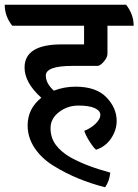

<svg xmlns="http://www.w3.org/2000/svg" viewBox="-62 -638 586 813"><path d="M351 -359H245Q132 -359 132 -318Q132 -285 166 -254Q209 -271 258 -271Q345 -271 388.5 -226Q432 -181 432 -126Q432 -87 408.5 -52Q385 -17 345 -4Q335 -11 317.5 -38.5Q300 -66 295 -84Q323 -95 343 -114.5Q363 -134 363 -151.5Q363 -169 339.5 -180Q316 -191 270 -191Q224 -191 188 -163.5Q152 -136 152 -95.5Q152 -55 174 -25Q196 5 236 28Q302 65 405 93Q401 130 383 155Q262 124 168 66Q116 35 85.5 -10Q55 -55 55 -107Q55 -178 113 -224Q42 -288 42 -352Q42 -450 199 -450H294V-529H-10Q-42 -569 -42 -618H472Q504 -577 504 -529H393V-410Q393 -395 377.5 -377Q362 -359 351 -359Z"/></svg>

Font: Karma SemiBold
Style: Regular
Weight: 600
Designer: Joana Correia
Foundry: Indian Type Foundry
Version: Version 1.202;PS 1.0;hotconv 1.0.78;makeotf.lib2.5.61930; tt